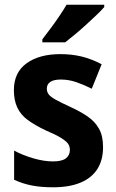

<svg xmlns="http://www.w3.org/2000/svg" viewBox="-20 -786 492 816"><path d="M418 -161Q418 -106 394 -68Q370 -30 322.5 -10Q275 10 206 10Q155 10 116 2.5Q77 -5 40 -22V-146Q77 -126 122 -113Q167 -100 205 -100Q243 -100 260 -113Q277 -126 277 -149Q277 -163 270 -174Q263 -185 241 -199Q219 -213 172 -233Q128 -254 98 -276Q68 -298 53.5 -329Q39 -360 39 -403Q39 -478 93 -517Q147 -556 237 -556Q284 -556 326 -546Q368 -536 412 -513L370 -409Q336 -426 304 -437Q272 -448 238 -448Q209 -448 194 -438Q179 -428 179 -409Q179 -396 186.5 -385.5Q194 -375 215.5 -363Q237 -351 280 -331Q322 -312 353 -290.5Q384 -269 401 -238.5Q418 -208 418 -161ZM423 -756Q411 -742 390.5 -722.5Q370 -703 346 -681Q322 -659 298.5 -639.5Q275 -620 257 -606H160V-619Q177 -641 196 -666.5Q215 -692 232.5 -718Q250 -744 263 -766H423Z"/></svg>

Font: Noto Sans Thai SemiCondensed
Style: Bold
Weight: 700
Width: 4
Designer: Monotype Design Team
Foundry: Monotype Imaging Inc.
Version: Version 2.001